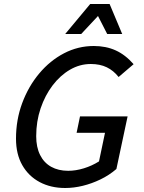

<svg xmlns="http://www.w3.org/2000/svg" viewBox="-20 -930 720 960"><path d="M60 -237Q60 -331 91 -414.5Q122 -498 176 -562.5Q230 -627 300 -663.5Q370 -700 449 -700Q510 -700 558.5 -678Q607 -656 648 -609L573 -545Q548 -577 514 -593.5Q480 -610 434 -610Q379 -610 330 -581.5Q281 -553 243 -503Q205 -453 183 -388Q161 -323 161 -249Q161 -194 180.5 -155Q200 -116 236 -96Q272 -76 321 -76Q359 -76 399.5 -88.5Q440 -101 475 -123L505 -266H363L380 -348H618L562 -85Q526 -54 482.5 -33Q439 -12 394 -1Q349 10 306 10Q234 10 178.5 -19.5Q123 -49 91.5 -104Q60 -159 60 -237ZM306 -760 431 -910H528L591 -760H516L470 -850L386 -760Z"/></svg>

Font: Radio Canada
Style: Italic
Weight: 400
Italic angle: -12°
Designer: Charles Daoud, Etienne Aubert Bonn, Alexandre Saumier Demers, Jacques Le Bailly
Foundry: Radio-Canada
Version: Version 2.104;gftools[0.9.28.dev5+ged2979d]